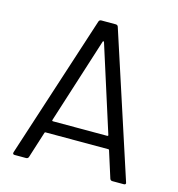

<svg xmlns="http://www.w3.org/2000/svg" viewBox="-105 -791 816 882"><g transform="rotate(15 303.5 -350.0)"><path d="M497 -8 457 -134Q456 -137 453 -137H154Q151 -137 150 -134L110 -8Q107 0 98 0H44Q33 0 36 -11L257 -692Q260 -700 269 -700H337Q346 -700 349 -692L571 -11L572 -7Q572 0 563 0H509Q500 0 497 -8ZM174 -195H432Q434 -195 435.5 -196.5Q437 -198 436 -200L306 -608Q305 -610 303 -610Q301 -610 300 -608L170 -200Q169 -198 170.5 -196.5Q172 -195 174 -195Z"/></g></svg>

Font: Amber EN
Style: Regular
Weight: 400
Designer: Jeremy Tribby
Foundry: Tribby Type Co.
Version: Version 1.403 November 24, 2021